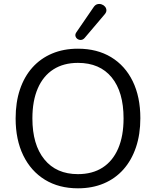

<svg xmlns="http://www.w3.org/2000/svg" viewBox="-20 -966 807 994"><path d="M383.5 8.9Q285.2 8.9 212.6 -35.5Q140.1 -80 100.5 -161.2Q60.9 -242.5 60.9 -353Q60.9 -436.5 83.3 -503Q105.7 -569.5 147.8 -616.5Q189.9 -663.5 249.5 -688.7Q309.1 -713.9 383.5 -713.9Q482.7 -713.9 555.3 -670Q627.9 -626 667.2 -545.3Q706.6 -464.5 706.6 -354Q706.6 -270.5 683.9 -203.5Q661.2 -136.5 619.1 -89Q577 -41.5 517.4 -16.3Q457.8 8.9 383.5 8.9ZM383.5 -64.5Q458.5 -64.5 511.2 -98.5Q563.8 -132.4 591.8 -197.1Q619.7 -261.8 619.7 -353Q619.7 -490 558.3 -565.2Q496.8 -640.5 383.5 -640.5Q309.4 -640.5 256.5 -606.8Q203.6 -573 175.7 -508.6Q147.7 -444.1 147.7 -353Q147.7 -217 209.7 -140.8Q271.6 -64.5 383.5 -64.5ZM418.1 -769.4Q409.8 -760.1 399.5 -759.4Q389.3 -758.6 381.2 -764.2Q373.2 -769.8 370.7 -779Q368.3 -788.3 375.2 -798.6L464.3 -928.5Q472.7 -941.2 483.9 -944.2Q495.2 -947.2 505.9 -943.5Q516.7 -939.9 523.5 -931.8Q530.4 -923.8 530.9 -913.2Q531.3 -902.7 522 -891.9Z"/></svg>

Font: Nunito ExtraLight
Style: Regular
Weight: 200
Designer: Vernon Adams
Foundry: Vernon Adams
Version: Version 3.602